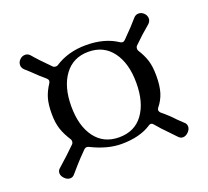

<svg xmlns="http://www.w3.org/2000/svg" viewBox="-91 -690 764 705"><g transform="rotate(-20 291.5 -337.5)"><path d="M120 -211Q124 -215 124 -222Q124 -227 122 -230Q105 -256 96.5 -281Q88 -306 88 -342Q88 -378 95 -402Q102 -426 118 -450Q121 -455 121 -459Q121 -464 116 -469Q94 -487 68 -513L49 -530Q40 -539 40 -549Q40 -561 49 -570Q58 -579 70 -579Q81 -579 89 -570Q109 -546 151 -504Q155 -500 162 -500Q167 -500 170 -502Q222 -536 292 -536Q365 -536 414 -503Q419 -500 423 -500Q428 -500 433 -505Q474 -546 494 -570Q502 -579 513 -579Q525 -579 534 -570Q543 -561 543 -549Q543 -539 534 -530Q498 -500 468 -470Q464 -466 464 -459Q464 -454 466 -451Q482 -426 489.5 -402Q497 -378 497 -342Q497 -303 489 -277Q481 -251 463 -229Q460 -225 460 -221Q460 -215 465 -210Q492 -188 514 -164L534 -145Q543 -138 543 -127Q543 -116 533 -106Q523 -96 512 -96Q502 -96 494 -105L474 -126Q446 -154 427 -177Q419 -187 409 -180Q364 -150 292 -150Q237 -150 175 -181Q171 -183 167 -183Q161 -183 156 -178Q130 -152 112.5 -132Q95 -112 89 -105Q82 -96 71 -96Q60 -96 50 -106Q40 -116 40 -127Q40 -138 49 -145Q91 -182 120 -211ZM292 -176Q353 -176 386 -221Q419 -266 419 -343Q419 -419 385.5 -464.5Q352 -510 292 -510Q232 -510 198.5 -464.5Q165 -419 165 -343Q165 -266 198.5 -221Q232 -176 292 -176Z"/></g></svg>

Font: Hina Mincho
Style: Regular
Weight: 400
Designer: satsuyako
Foundry: satsuyako
Version: Version 1.100